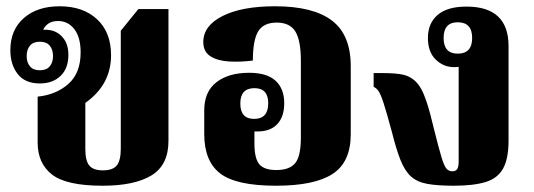

<svg xmlns="http://www.w3.org/2000/svg" viewBox="-20 -581 1702 612"><path d="M307 11Q192 11 146 -24.5Q100 -60 100 -127V-273Q159 -279 198 -313.5Q237 -348 237 -414Q237 -462 217 -488Q197 -514 165 -514Q145 -514 133 -505Q121 -496 118 -486Q128 -487 139 -485Q164 -481 181 -460.5Q198 -440 198 -406Q198 -363 173 -339Q148 -315 107 -315Q60 -315 36.5 -345Q13 -375 13 -421Q13 -486 56 -523.5Q99 -561 170 -561Q245 -561 289.5 -519.5Q334 -478 334 -405Q334 -311 252 -253V-106Q252 -69 264.5 -53.5Q277 -38 308 -38Q340 -38 352.5 -54Q365 -70 365 -107V-483L421 -552H517V-132Q517 -55 463 -22Q409 11 307 11ZM107 -357Q128 -357 138.5 -369.5Q149 -382 149 -402Q149 -423 138.5 -435.5Q128 -448 107 -448Q86 -448 75.5 -435.5Q65 -423 65 -402Q65 -382 75.5 -369.5Q86 -357 107 -357Z M860 11Q733 11 682 -28Q631 -67 631 -154V-229Q631 -289 670 -319Q709 -349 774 -349Q831 -349 858.5 -323.5Q886 -298 886 -252Q886 -209 864 -185.5Q842 -162 801 -162Q796 -162 791 -162V-124Q791 -76 806.5 -57.5Q822 -39 861 -39Q903 -39 921 -61Q939 -83 939 -142V-388Q939 -452 921.5 -480.5Q904 -509 862 -509Q820 -509 803 -481Q786 -453 786 -388Q747 -383 710.5 -385Q674 -387 651 -401.5Q628 -416 628 -447Q628 -499 689.5 -530Q751 -561 857 -561Q978 -561 1038 -515.5Q1098 -470 1098 -370V-153Q1098 -64 1040 -26.5Q982 11 860 11ZM790 -202Q835 -202 835 -252Q835 -300 791 -300Q746 -300 746 -251Q746 -202 790 -202Z M1426 11Q1374 11 1341.5 5Q1309 -1 1289.5 -19Q1270 -37 1256.5 -71Q1243 -105 1229 -161Q1212 -224 1202.5 -253Q1193 -282 1186 -291.5Q1179 -301 1171 -304V-348H1201Q1242 -348 1264.5 -343Q1287 -338 1303 -323Q1313 -314 1322 -298.5Q1331 -283 1341 -252.5Q1351 -222 1364 -167Q1379 -107 1387.5 -79Q1396 -51 1403.5 -43Q1411 -35 1422 -35Q1432 -35 1437 -41.5Q1442 -48 1442 -67V-368Q1435 -367 1427 -367Q1394 -367 1369 -391Q1344 -415 1344 -460Q1344 -507 1375 -533.5Q1406 -560 1467 -560Q1601 -560 1601 -434V-133Q1601 -76 1584 -44.5Q1567 -13 1528.5 -1Q1490 11 1426 11ZM1439 -410Q1485 -410 1485 -460Q1485 -510 1439 -510Q1394 -510 1394 -460Q1394 -410 1439 -410Z"/></svg>

Font: Noto Serif Thai SemiCondensed ExtraBold
Style: Regular
Weight: 800
Width: 4
Designer: Monotype Design Team
Foundry: Monotype Imaging Inc.
Version: Version 2.002; ttfautohint (v1.8.4.7-5d5b)